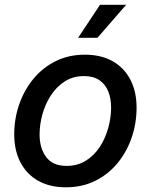

<svg xmlns="http://www.w3.org/2000/svg" viewBox="-20 -779 637 810"><path d="M257.8 11.2Q189.9 11.2 141.1 -16.4Q92.3 -43.9 66.2 -94.2Q40 -144.5 40 -211.9Q40 -276.9 60.5 -337.2Q81.1 -397.5 119.9 -445.1Q158.7 -492.7 213.9 -520.5Q269 -548.3 337.9 -548.3Q406.2 -548.3 455.1 -520.8Q503.9 -493.2 530 -442.9Q556.2 -392.6 556.2 -324.7Q556.2 -259.3 535.6 -199Q515.1 -138.7 476.1 -91.1Q437 -43.5 381.8 -16.1Q326.7 11.2 257.8 11.2ZM261.2 -79.1Q307.6 -79.1 343 -101.6Q378.4 -124 401.9 -160.6Q425.3 -197.3 437 -240.5Q448.7 -283.7 448.7 -324.7Q448.7 -363.8 436.5 -393.8Q424.3 -423.8 399.2 -440.9Q374 -458 334.5 -458Q288.1 -458 253.2 -435.5Q218.3 -413.1 194.6 -376.5Q170.9 -339.8 158.9 -296.6Q147 -253.4 147 -211.4Q147 -153.8 174.8 -116.5Q202.6 -79.1 261.2 -79.1ZM309.6 -619.6 401.9 -758.8H512.2L391.1 -619.6Z"/></svg>

Font: Inter 17pt Medium
Style: Italic
Weight: 500
Italic angle: -9.3988°
Version: Version 4.001;git-66647c0bb